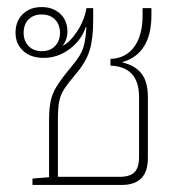

<svg xmlns="http://www.w3.org/2000/svg" viewBox="-20 -524 527 544"><path d="M72 0V-18L119 -22V-184Q119 -216 123.5 -237.5Q128 -259 141 -280Q154 -301 179 -331Q196 -351 205.5 -366.5Q215 -382 219 -400.5Q223 -419 225 -447H223Q210 -409 176.5 -384.5Q143 -360 104 -360Q67 -360 45.5 -380Q24 -400 24 -431Q24 -464 44.5 -484Q65 -504 98 -504Q130 -504 150.5 -485Q171 -466 171 -435Q171 -411 157 -394Q178 -404 198.5 -435Q219 -466 225 -501H244V-467Q244 -414 234 -381.5Q224 -349 197 -317Q174 -290 162.5 -272.5Q151 -255 147.5 -235.5Q144 -216 144 -184V-23H319Q348 -23 361 -36Q374 -49 374 -79V-249Q374 -335 293 -338V-357Q337 -359 360.5 -391.5Q384 -424 384 -481V-501H409V-481Q409 -372 327 -348V-347Q362 -339 380.5 -316Q399 -293 399 -249V-76Q399 0 325 0ZM98 -379Q122 -379 136 -393.5Q150 -408 150 -431Q150 -454 136 -468.5Q122 -483 98 -483Q75 -483 61 -469Q47 -455 47 -431Q47 -408 61 -393.5Q75 -379 98 -379Z"/></svg>

Font: Noto Sans Thai Looped UI Thin
Style: Regular
Weight: 100
Designer: Cadson Demak Team
Foundry: Cadson Demak Co., Ltd.
Version: Version 1.000; ttfautohint (v1.8.4.7-5d5b)